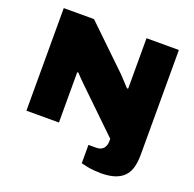

<svg xmlns="http://www.w3.org/2000/svg" viewBox="-151 -844 1223 1210"><g transform="rotate(20 460.0 -239.0)"><path d="M648 210Q630 210 605.5 208Q581 206 557 201.5Q533 197 515 192V69H565Q599 69 615 50.5Q631 32 631 1V-14L363 -273Q345 -290 328 -307.5Q311 -325 299 -338L292 -337Q292 -323 292 -303.5Q292 -284 292 -264V0H74V-688H277L554 -421Q561 -414 573.5 -400.5Q586 -387 599 -373Q612 -359 621 -349L629 -350Q629 -368 629 -390.5Q629 -413 629 -435V-688H846V14Q846 64 835.5 101Q825 138 801 162Q777 186 739.5 198Q702 210 648 210Z"/></g></svg>

Font: Archivo SemiExpanded Black
Style: Regular
Weight: 900
Width: 6
Designer: Hector Gatti
Foundry: Omnibus-Type
Version: Version 2.001